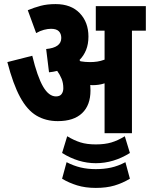

<svg xmlns="http://www.w3.org/2000/svg" viewBox="-20 -652 734 940"><path d="M423 -209Q423 -137 382 -98Q341 -59 263 -59Q204 -59 158.5 -86Q113 -113 78.5 -176.5Q44 -240 16 -348L138 -379Q163 -276 191 -228Q219 -180 254 -180Q273 -180 281.5 -191.5Q290 -203 290 -220Q290 -246 281.5 -266.5Q273 -287 260 -305Q241 -300 220 -298L206 -412Q280 -419 280 -466Q280 -487 268 -499Q256 -511 230 -511Q214 -511 195 -506Q176 -501 157 -490L116 -602Q147 -615 179 -623.5Q211 -632 252 -632Q328 -632 370.5 -587.5Q413 -543 413 -473Q413 -436 401.5 -407.5Q390 -379 369 -358Q372 -355 374 -352Q397 -348 420 -348Q439 -348 456 -350.5Q473 -353 492 -360V-502H449V-622H694V-502H626V0H492V-244Q477 -239 462 -237Q447 -235 432 -235Q427 -235 422 -236Q423 -223 423 -209ZM449 147Q364 147 284 97L309 15Q342 35 373.5 45Q405 55 449 55Q493 55 525 45.5Q557 36 591 15L616 97Q536 147 449 147ZM449 268Q398 268 357.5 255.5Q317 243 284 223L306 142Q341 160 375 168Q409 176 449 176Q489 176 523.5 168.5Q558 161 594 142L616 223Q579 245 540 256.5Q501 268 449 268Z"/></svg>

Font: Noto Sans ExtraCondensed ExtraBold
Style: Regular
Weight: 800
Width: 2
Designer: Monotype Design Team
Foundry: Monotype Imaging Inc.
Version: Version 2.013; ttfautohint (v1.8.4.7-5d5b)